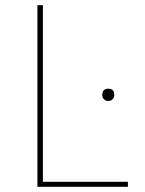

<svg xmlns="http://www.w3.org/2000/svg" viewBox="-20 -714 553 734"><path d="M123 0V-694H144V-19H469V0ZM371 -351Q371 -375 394 -375Q417 -375 417 -351Q417 -341 410.5 -334.5Q404 -328 394 -328Q384 -328 377.5 -334.5Q371 -341 371 -351Z"/></svg>

Font: Cantarell Thin
Style: Regular
Weight: 100
Designer: Dave Crossland, Nikolaus Waxweiler, Florian Fecher, Jacques Le Bailly, Eben Sorkin, Alexei Vanyashin, Alexios Zavras, Em
Version: Version 0.303